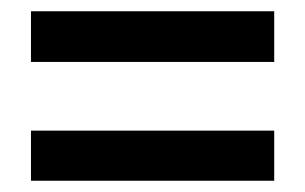

<svg xmlns="http://www.w3.org/2000/svg" viewBox="-20 -496 541 341"><path d="M35 -476H467V-386H35ZM35 -264H467V-175H35Z"/></svg>

Font: Gontserrat Medium
Style: Regular
Weight: 500
Designer: Julieta Ulanovsky
Foundry: Julieta Ulanovsky
Version: Version 6.001